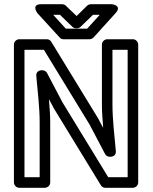

<svg xmlns="http://www.w3.org/2000/svg" viewBox="-20 -865 726 910"><path d="M96 -25V-629H188L405 -274L478 -135C482 -127 492 -122 500 -122H504C515 -122 531 -129 529 -149C523 -217 513 -299 513 -370V-629H585V-25H493L276 -380L203 -519C199 -527 189 -532 181 -532H177C166 -532 150 -525 152 -505C158 -435 168 -357 168 -286V-25ZM46 0C46 11 56 25 71 25H193C204 25 218 15 218 0V-286C218 -322 215 -357 212 -395L233 -356V-355L458 13C462 20 470 25 479 25H610C621 25 635 15 635 0V-654C635 -665 625 -679 610 -679H488C477 -679 463 -669 463 -654V-370C463 -334 466 -297 469 -259L448 -298V-299L223 -667C219 -674 211 -679 202 -679H71C60 -679 46 -669 46 -654ZM421 -795H453L393 -729H292L232 -795H264L323 -738C328 -733 335 -731 340 -731H345C352 -731 358 -734 362 -738ZM411 -845C406 -845 398 -843 393 -838L343 -789L292 -838C288 -842 281 -845 274 -845H175C126 -845 157 -803 157 -803L263 -687C267 -682 274 -679 281 -679H404C410 -679 418 -682 423 -687L528 -803C561 -840 510 -845 510 -845Z"/></svg>

Font: Falling Sky
Style: ExtOu
Weight: 400
Designer: Paul D. Hunt
Foundry: Adobe Systems Incorporated
Version: Version 1.02